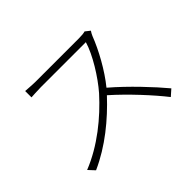

<svg xmlns="http://www.w3.org/2000/svg" viewBox="-132 -968 1264 1264"><g transform="rotate(-45 500.0 -336.5)"><path d="M747 -690C734 -686 715 -684 689 -684H284C253 -684 199 -689 193 -689V-630C197 -630 252 -634 284 -634H703C677 -544 596 -414 527 -335C419 -215 275 -97 114 -33L154 10C309 -59 444 -171 554 -289C659 -196 775 -70 843 17L886 -21C817 -104 696 -233 587 -326C659 -414 727 -539 762 -631C765 -640 775 -657 780 -664Z"/></g></svg>

Font: Noto Sans Japanese Light
Style: Regular
Weight: 300
Designer: Ryoko NISHIZUKA (kana & ideographs); Paul D. Hunt (Latin, Greek & Cyrillic); Wenlong ZHANG (bopomofo); Sandoll Communica
Foundry: Adobe Systems Incorporated
Version: Version 1.000;PS 1;hotconv 1.0.78;makeotf.lib2.5.61930